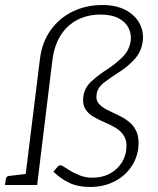

<svg xmlns="http://www.w3.org/2000/svg" viewBox="-21 -737 630 765"><path d="M338 8Q289 8 254 -9Q219 -26 192 -53L207 -71Q210 -75 214 -77Q218 -79 224 -78Q235 -72 253.5 -60Q272 -48 296 -38.5Q320 -29 346 -29Q402 -29 439 -60.5Q476 -92 482 -140Q486 -172 475 -192Q464 -212 443 -225.5Q422 -239 397 -249Q372 -260 351 -272Q330 -284 318.5 -303.5Q307 -323 311 -352Q315 -387 343.5 -413Q372 -439 405 -460Q438 -481 466.5 -509Q495 -537 500 -576Q503 -602 491 -626Q479 -650 451 -664.5Q423 -679 380 -679Q330 -679 289.5 -659Q249 -639 222.5 -599Q196 -559 188 -499L127 0H76L138 -501Q146 -568 180.5 -616.5Q215 -665 268.5 -691Q322 -717 387 -717Q441 -717 478.5 -697.5Q516 -678 534 -645.5Q552 -613 548 -575Q543 -532 515.5 -501.5Q488 -471 454 -450Q424 -431 395.5 -409.5Q367 -388 364 -361Q360 -338 373 -323.5Q386 -309 406.5 -299Q427 -289 450 -278Q476 -266 495.5 -249.5Q515 -233 524.5 -208.5Q534 -184 530 -147Q524 -101 497.5 -66Q471 -31 430 -11.5Q389 8 338 8ZM-1 0 2 -23Q3 -29 6.5 -32.5Q10 -36 15 -36L92 -45L93 0Z"/></svg>

Font: Aleo Light
Style: Italic
Weight: 300
Italic angle: -7°
Designer: Alessio Laiso
Foundry: Alessio Laiso
Version: Version 2.001;gftools[0.9.29]